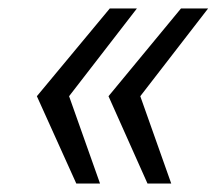

<svg xmlns="http://www.w3.org/2000/svg" viewBox="-20 -530 518 453"><path d="M328 -97 236 -303 407 -510H471L311 -303L384 -97ZM160 -97 67 -303 239 -510H303L143 -303L216 -97Z"/></svg>

Font: Saira
Style: Italic
Weight: 400
Italic angle: -12°
Designer: Hector Gatti with collaboration of the Omnibus-Type team
Foundry: Omnibus-Type
Version: Version 1.100; ttfautohint (v1.8.3)